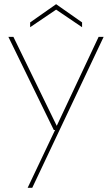

<svg xmlns="http://www.w3.org/2000/svg" viewBox="-20 -677 535 917"><path d="M112 220 243 -56H237L20 -501H44L251 -76L451 -501H475L134 220ZM124 -547V-570L248 -657L372 -570V-547L248 -631Z"/></svg>

Font: DM Sans 18pt Thin
Style: Regular
Weight: 250
Designer: Colophon Foundry, Jonny Pinhorn
Foundry: Colophon Foundry
Version: Version 4.004;gftools[0.9.30]